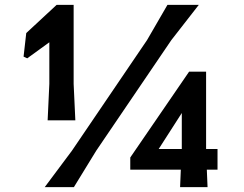

<svg xmlns="http://www.w3.org/2000/svg" viewBox="-20 -770 1006 790"><path d="M88 -634 213 -750H283V-425L290 -275H176L183 -425V-596L92 -530L77 -537ZM276 -150 585 -605 669 -750H798L685 -605L376 -150L284 0H164ZM875 -72H831L834 0H721L724 -72H516V-122L758 -475H828V-157H875ZM728 -305 633 -157H728Z"/></svg>

Font: Farro
Style: Regular
Weight: 400
Designer: Aceler Chua
Foundry: Grayscale Limited
Version: Version 1.101